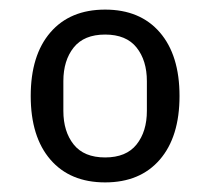

<svg xmlns="http://www.w3.org/2000/svg" viewBox="-20 -724 438 400"><path d="M199 -344Q126 -344 85 -391.5Q44 -439 44 -524Q44 -609 85 -656.5Q126 -704 199 -704Q272 -704 313 -656.5Q354 -609 354 -524Q354 -439 313 -391.5Q272 -344 199 -344ZM199 -396Q243 -396 264.5 -423Q286 -450 286 -493V-555Q286 -598 264.5 -625Q243 -652 199 -652Q155 -652 133.5 -625Q112 -598 112 -555V-493Q112 -450 133.5 -423Q155 -396 199 -396Z"/></svg>

Font: IBM Plex Sans Arabic
Style: Regular
Weight: 400
Designer: Mike Abbink, Paul van der Laan, Pieter van Rosmalen, Wael Morcos, Khajak Apelian
Foundry: Bold Monday
Version: Version 1.1